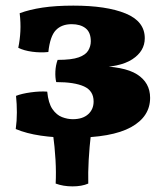

<svg xmlns="http://www.w3.org/2000/svg" viewBox="-20 -484 584 683"><path d="M237 6Q176 6 125 -1.5Q74 -9 36 -25Q40 -54 40 -84Q40 -114 37 -143Q57 -151 90 -155.5Q123 -160 148 -158Q152 -117 166.5 -96Q181 -75 200.5 -67.5Q220 -60 239 -60Q274 -60 293.5 -77.5Q313 -95 313 -123Q313 -161 279 -176.5Q245 -192 180 -192Q176 -208 177 -230Q178 -252 185 -271Q235 -271 260 -280Q285 -289 294 -304.5Q303 -320 303 -337Q303 -369 284.5 -383.5Q266 -398 235 -398Q199 -398 178.5 -376.5Q158 -355 152 -299Q124 -296 94.5 -300Q65 -304 45 -314Q51 -343 52.5 -373Q54 -403 50 -437Q85 -450 131.5 -457Q178 -464 241 -464Q359 -464 427 -436Q495 -408 495 -348Q495 -302 450.5 -273Q406 -244 315 -244V-249Q421 -249 467.5 -219.5Q514 -190 514 -136Q514 -69 446 -31.5Q378 6 237 6ZM178 169Q180 130 177.5 85Q175 40 168 -12H304Q298 40 295.5 85Q293 130 294 169Q271 179 238 179Q205 179 178 169Z"/></svg>

Font: Vollkorn Black
Style: Regular
Weight: 900
Designer: Friedrich Althausen
Foundry: Friedrich Althausen
Version: Version 5.000